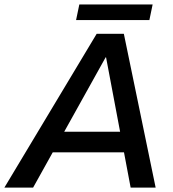

<svg xmlns="http://www.w3.org/2000/svg" viewBox="-60 -854 786 874"><path d="M-40.1 0 380 -700H503.8L648.5 0H534.7L422.8 -592.9H420.8L90.7 0ZM130.8 -160.5 150.2 -254.3H556.9L537.5 -160.5ZM286.3 -762.7 301.1 -833.7H634.8L620 -762.7Z"/></svg>

Font: REM Medium
Style: Italic
Weight: 500
Italic angle: -11°
Designer: Octavio Pardo
Foundry: Ashler Design
Version: Version 1.005;gftools[0.9.28]